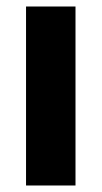

<svg xmlns="http://www.w3.org/2000/svg" viewBox="-20 -570 312 590"><path d="M212 0H60V-550H212Z"/></svg>

Font: Noto Sans Condensed ExtraBold
Style: Regular
Weight: 800
Width: 3
Designer: Monotype Design Team
Foundry: Monotype Imaging Inc.
Version: Version 2.013; ttfautohint (v1.8.4.7-5d5b)